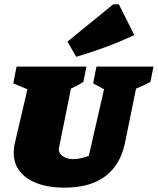

<svg xmlns="http://www.w3.org/2000/svg" viewBox="-20 -850 725 882"><path d="M276 12Q168 12 105.5 -31Q43 -74 43 -147Q43 -158 44.5 -170Q46 -182 46 -183L106 -440L41 -467L56 -544H377L363 -474Q348 -464 336 -457.5Q324 -451 306 -443L251 -171Q250 -167 250 -167Q250 -167 250 -164Q250 -145 269 -132Q288 -119 316 -119Q336 -119 355.5 -124Q375 -129 388 -134L458 -440L408 -467L423 -544H685L671 -474Q659 -468 651.5 -464Q644 -460 634 -455.5Q624 -451 605 -443L554 -193Q534 -94 464.5 -41Q395 12 276 12ZM330 -589 290 -659 500 -830H526L597 -689Q531 -658 464.5 -633.5Q398 -609 330 -589Z"/></svg>

Font: Piazzolla SC Black
Style: Italic
Weight: 900
Italic angle: -11.3°
Designer: Juan Pablo del Peral
Foundry: Huerta Tipografica
Version: Version 1.330